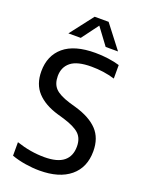

<svg xmlns="http://www.w3.org/2000/svg" viewBox="-174 -1029 854 1123"><g transform="rotate(20 253.0 -468.0)"><path d="M217 9.5Q175 9.5 129.2 2.2Q83.5 -5 43 -19.5V-103.5Q131 -74 217 -74Q298 -74 337 -105.5Q376 -137 376 -197Q376 -247.5 347 -275.2Q318 -303 247.5 -324.5L206 -336.5Q121 -361.5 75.2 -410.8Q29.5 -460 29.5 -540.5Q29.5 -638 95.2 -693.8Q161 -749.5 291 -749.5Q331.5 -749.5 371.5 -744Q411.5 -738.5 442.5 -729V-645Q408 -655.5 371 -660.8Q334 -666 296.5 -666Q208 -666 168.8 -634.2Q129.5 -602.5 129.5 -547Q129.5 -498.5 155.8 -471.2Q182 -444 248.5 -423.5L290 -411.5Q382.5 -384.5 429 -335.2Q475.5 -286 475.5 -204Q475.5 -103 407.8 -46.8Q340 9.5 217 9.5ZM102.5 -802.5 213.5 -946.5H300.5L411.5 -802.5H334.5L257 -907L179.5 -802.5Z"/></g></svg>

Font: Encode Sans Semi Condensed Medium
Style: Regular
Weight: 500
Width: 4
Designer: Multiple Designers
Foundry: Impallari Type
Version: Version 3.000; ttfautohint (v1.8.3) -l 8 -r 50 -G 200 -x 14 